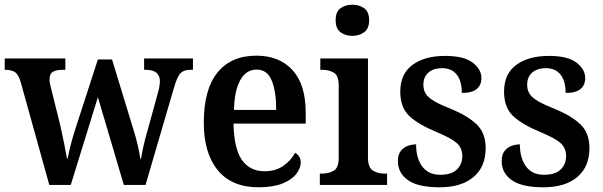

<svg xmlns="http://www.w3.org/2000/svg" viewBox="-21 -784 2555 814"><path d="M67 -435Q58 -467 43.5 -477.5Q29 -488 1 -488H-1V-536H256V-488H245Q217 -488 203 -479.5Q189 -471 189 -446Q189 -438 191.5 -426Q194 -414 197 -403L234 -255Q242 -219 250.5 -177.5Q259 -136 263 -112H266Q270 -136 279 -170.5Q288 -205 299 -239L394 -532H454L544 -237Q555 -203 563 -168Q571 -133 574 -111H577Q581 -136 587.5 -165.5Q594 -195 606 -236L648 -389Q652 -402 654.5 -416.5Q657 -431 657 -439Q657 -488 597 -488H590V-536H797V-488H785Q758 -488 744 -473.5Q730 -459 716 -410L596 0H504L394 -372L279 0H188Z M1075 10Q962 10 902.5 -62Q843 -134 843 -264Q843 -405 901 -476.5Q959 -548 1066 -548Q1163 -548 1219 -487Q1275 -426 1275 -307V-260H969Q971 -154 1004.5 -106Q1038 -58 1100 -58Q1148 -58 1180.5 -81Q1213 -104 1230 -136Q1240 -131 1247 -120.5Q1254 -110 1254 -95Q1254 -71 1235 -46.5Q1216 -22 1176.5 -6Q1137 10 1075 10ZM1150 -318Q1150 -396 1131 -442.5Q1112 -489 1067 -489Q1023 -489 998 -445Q973 -401 971 -318Z M1473 -632Q1443 -632 1422.5 -647.5Q1402 -663 1402 -698Q1402 -734 1422.5 -749Q1443 -764 1473 -764Q1502 -764 1523 -749Q1544 -734 1544 -698Q1544 -663 1523 -647.5Q1502 -632 1473 -632ZM1335 0V-48H1346Q1372 -48 1393.5 -60Q1415 -72 1415 -115V-422Q1415 -464 1394 -476Q1373 -488 1347 -488H1337V-536H1539V-118Q1539 -73 1560.5 -60.5Q1582 -48 1608 -48H1620V0Z M1843 10Q1752 10 1709 -20Q1666 -50 1666 -101Q1666 -129 1678.5 -144.5Q1691 -160 1709 -166Q1727 -172 1743 -172Q1743 -114 1769 -78.5Q1795 -43 1845 -43Q1893 -43 1916 -65.5Q1939 -88 1939 -122Q1939 -157 1915 -178Q1891 -199 1828 -225Q1751 -257 1713.5 -293Q1676 -329 1676 -396Q1676 -471 1728 -509Q1780 -547 1866 -547Q1946 -547 1983 -518.5Q2020 -490 2020 -453Q2020 -423 2000 -406.5Q1980 -390 1937 -390Q1937 -440 1915.5 -467.5Q1894 -495 1853 -495Q1817 -495 1795.5 -476.5Q1774 -458 1774 -425Q1774 -401 1785 -385Q1796 -369 1822 -354Q1848 -339 1894 -321Q1962 -293 2000 -256.5Q2038 -220 2038 -156Q2038 -77 1986.5 -33.5Q1935 10 1843 10Z M2283 10Q2192 10 2149 -20Q2106 -50 2106 -101Q2106 -129 2118.5 -144.5Q2131 -160 2149 -166Q2167 -172 2183 -172Q2183 -114 2209 -78.5Q2235 -43 2285 -43Q2333 -43 2356 -65.5Q2379 -88 2379 -122Q2379 -157 2355 -178Q2331 -199 2268 -225Q2191 -257 2153.5 -293Q2116 -329 2116 -396Q2116 -471 2168 -509Q2220 -547 2306 -547Q2386 -547 2423 -518.5Q2460 -490 2460 -453Q2460 -423 2440 -406.5Q2420 -390 2377 -390Q2377 -440 2355.5 -467.5Q2334 -495 2293 -495Q2257 -495 2235.5 -476.5Q2214 -458 2214 -425Q2214 -401 2225 -385Q2236 -369 2262 -354Q2288 -339 2334 -321Q2402 -293 2440 -256.5Q2478 -220 2478 -156Q2478 -77 2426.5 -33.5Q2375 10 2283 10Z"/></svg>

Font: Noto Serif SemiCondensed SemiBold
Style: Regular
Weight: 600
Width: 4
Designer: Monotype Design Team
Foundry: Monotype Imaging Inc.
Version: Version 2.013; ttfautohint (v1.8.4.7-5d5b)